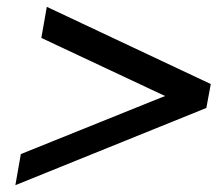

<svg xmlns="http://www.w3.org/2000/svg" viewBox="-20 -616 650 562"><path d="M25 -74 41 -165 463 -335 101 -505 117 -596 597 -370 584 -300Z"/></svg>

Font: Philosopher
Style: Bold Italic
Weight: 700
Italic angle: -10°
Designer: Jovanny Lemonad
Foundry: Jovanny Lemonad
Version: Version 2.000